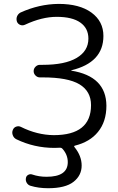

<svg xmlns="http://www.w3.org/2000/svg" viewBox="-20 -783 613 1000"><path d="M351.6 -417Q350.6 -417 350.6 -416Q350.6 -415 351.6 -415Q533.2 -385.7 534.2 -232.4Q534.2 -149.4 490.2 -95.7Q448.2 -43.9 370.1 -24.4Q363.3 -22.5 368.2 -16.6Q405.3 29.3 405.3 79.1Q405.3 130.9 362.8 164.1Q320.3 197.3 230.5 197.3Q180.7 197.3 138.7 184.6Q126 180.7 119.1 168.9Q112.3 157.2 115.2 143.6Q117.2 132.8 127.4 127.4Q137.7 122.1 148.4 126Q182.6 137.7 222.7 137.7Q333 137.7 333 61.5Q333 23.4 305.7 -7.8Q300.8 -13.7 293.9 -13.7Q282.2 -12.7 263.7 -12.7Q158.2 -12.7 65.4 -57.6Q51.8 -64.5 46.9 -78.1Q43.9 -85 43.9 -92.3Q43.9 -99.6 46.9 -106.4Q51.8 -119.1 64.5 -123.5Q77.1 -127.9 88.9 -122.1Q172.9 -80.1 259.8 -79.1Q454.1 -79.1 454.1 -235.4Q454.1 -307.6 394 -343.8Q334 -379.9 202.1 -379.9H187.5Q174.8 -379.9 165 -389.6Q155.3 -399.4 155.3 -412.6Q155.3 -425.8 165 -435.5Q174.8 -445.3 187.5 -445.3H202.1Q318.4 -445.3 379.4 -481.4Q440.4 -517.6 440.4 -582Q440.4 -635.7 398.4 -665.5Q356.4 -695.3 275.4 -695.3Q198.2 -695.3 110.4 -654.3Q97.7 -648.4 85.4 -653.3Q73.2 -658.2 68.4 -669.9Q63.5 -684.6 68.8 -697.8Q74.2 -710.9 86.9 -717.8Q183.6 -761.7 285.2 -762.7Q394.5 -762.7 456.5 -717.3Q518.6 -671.9 518.6 -595.7Q518.6 -457 351.6 -417Z"/></svg>

Font: Gen Jyuu Gothic P Normal
Style: Regular
Weight: 300
Designer: [Source Han Sans]
Ryoko NISHIZUKA  (kana & ideographs); Paul D. Hunt (Latin, Greek & Cyrillic); Wenlong ZHANG  (bopomofo
Version: Version 1.002.20150607